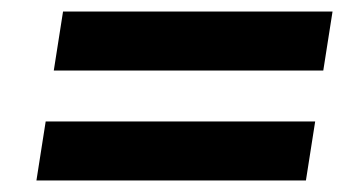

<svg xmlns="http://www.w3.org/2000/svg" viewBox="-20 -450 595 332"><path d="M43 -138H509L525 -240H59ZM73 -328H539L555 -430H89Z"/></svg>

Font: Charger Sport
Style: BlkObl
Weight: 900
Designer: Jasper
Foundry: Cannot Into Space Fonts
Version: Version 1.1